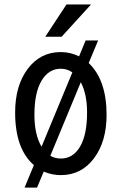

<svg xmlns="http://www.w3.org/2000/svg" viewBox="-20 -770 539 855"><path d="M367.7 -269Q367.7 -351.1 339.8 -403.8L204.1 -76.2Q225.6 -64 251 -64Q305.2 -64 336.4 -116.9Q367.7 -169.9 367.7 -269ZM133.3 -258.3Q133.3 -170.4 165 -116.7L302.2 -447.8Q279.3 -463.9 250 -463.9Q197.3 -463.9 165.3 -411.1Q133.3 -358.4 133.3 -258.3ZM47.4 -269Q47.4 -388.7 103.5 -463.4Q159.7 -538.1 250 -538.1Q293.9 -538.1 332 -519L361.3 -589.8H417L375 -489.3Q454.6 -413.6 454.6 -258.3Q454.6 -139.6 398.4 -64.9Q342.3 9.8 251 9.8Q211.4 9.8 174.8 -5.9L145 65.4H89.4L130.9 -34.7Q47.4 -106.9 47.4 -269ZM275.9 -750H385.3L254.4 -606.4H181.6Z"/></svg>

Font: MAUL Condensed
Style: Condensed Regular
Weight: 400
Designer: MAUL
Version: Version 1.0; 2020; ttfautohint (v1.8.3)